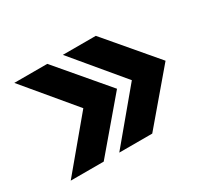

<svg xmlns="http://www.w3.org/2000/svg" viewBox="-98 -692 857 784"><g transform="rotate(-30 330.0 -300.5)"><path d="M36.4 -70.3 228.8 -300.8 36.4 -531.2H191.9L387.7 -300.8L191.9 -70.3ZM265.3 -70.3 457.6 -300.8 265.3 -531.2H420.7L616.5 -300.8L420.7 -70.3Z"/></g></svg>

Font: Adwaita Sans
Style: Regular
Weight: 400
Designer: Rasmus Andersson
Foundry: rsms
Version: Version 4.001;git-9221beed3